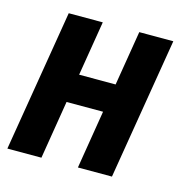

<svg xmlns="http://www.w3.org/2000/svg" viewBox="-83 -600 667 681"><g transform="rotate(15 250.0 -260.0)"><path d="M2 0 88 -520H213L180 -319H314L347 -520H472L386 0H261L296 -214H162L127 0Z"/></g></svg>

Font: Iosevka Term Curly Extrabold
Style: Italic
Weight: 800
Italic angle: -9°
Designer: Belleve Invis
Foundry: Belleve Invis
Version: Version 32.3.0